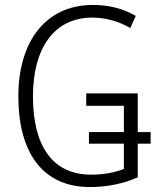

<svg xmlns="http://www.w3.org/2000/svg" viewBox="-20 -745 637 775"><path d="M343 10C414 10 478 -4 536 -29V-165H588V-212H536V-368H328V-318H480V-212H339V-165H480V-63C444 -49 400 -40 348 -40C189 -40 113 -160 113 -356C113 -550 198 -674 353 -674C405 -674 457 -660 506 -632L528 -681C476 -711 418 -725 355 -725C160 -725 54 -572 54 -356C54 -136 147 10 343 10Z"/></svg>

Font: Noto Sans Display SemiCondensed Light
Style: Regular
Weight: 300
Width: 4
Designer: Monotype Design Team
Foundry: Monotype Imaging Inc.
Version: Version 1.900